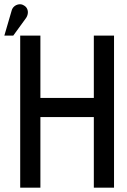

<svg xmlns="http://www.w3.org/2000/svg" viewBox="-52 -864 587 884"><path d="M380 -413H134V-700H41V0H134V-325H380V0H473V-700H380ZM65 -777Q73 -787 75.5 -799Q78 -811 73.5 -822Q69 -833 58 -839Q47 -846 34.5 -844Q22 -842 13 -834Q4 -826 1 -813L-32 -700H9Z"/></svg>

Font: Advent Pro SemiBold
Style: Regular
Weight: 600
Designer: VivaRado, Andreas Kalpakidis
Foundry: VivaRado, Andreas Kalpakidis
Version: Version 3.000